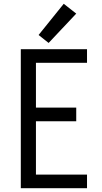

<svg xmlns="http://www.w3.org/2000/svg" viewBox="-20 -995 540 1015"><path d="M90 0H440V-72H170V-354H383V-426H170V-663H440V-735H90ZM237 -768 383 -923 317 -975 184 -810Z"/></svg>

Font: Iosevka SS09
Style: Regular
Weight: 400
Monospace: yes
Designer: Belleve Invis
Foundry: Belleve Invis
Version: Version 5.2.1; ttfautohint (v1.8.3)